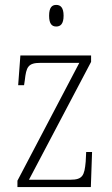

<svg xmlns="http://www.w3.org/2000/svg" viewBox="-20 -762 456 782"><path d="M209 -654C226 -654 239 -664 239 -698C239 -732 226 -742 209 -742C192 -742 180 -732 180 -698C180 -664 192 -654 209 -654ZM51 0H350L355 -143H331L329 -103C324 -48 317 -30 267 -30H98L351 -510V-536H63L54 -415H78L81 -435C87 -489 94 -506 145 -506H303L51 -26Z"/></svg>

Font: Noto Serif Thai Condensed ExtraLight
Style: Regular
Weight: 200
Width: 3
Designer: Monotype Design Team
Foundry: Monotype Imaging Inc.
Version: Version 2.002